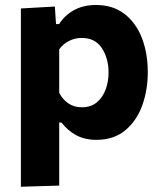

<svg xmlns="http://www.w3.org/2000/svg" viewBox="-20 -532 632 749"><path d="M61.5 196.5V-499L194 -506.5L198.5 -438H210.5Q233 -473 269.2 -492.8Q305.5 -512.5 354.5 -512.5Q420.5 -512.5 465.5 -477.8Q510.5 -443 533.5 -383.8Q556.5 -324.5 556.5 -250Q556.5 -180.5 534.8 -120.5Q513 -60.5 468.5 -23.5Q424 13.5 356 13.5Q310.5 13.5 277.2 -4.5Q244 -22.5 220 -54H211V192ZM299.5 -113.5Q335 -113.5 358 -133Q381 -152.5 392.2 -183.2Q403.5 -214 403.5 -249Q403.5 -304 377.5 -344Q351.5 -384 298.5 -384Q272.5 -384 249.2 -372.2Q226 -360.5 211 -339.5V-169.5Q224.5 -144 246.5 -128.8Q268.5 -113.5 299.5 -113.5Z"/></svg>

Font: Commissioner
Style: Bold
Weight: 700
Designer: Kostas Bartsokas
Foundry: Kostas Bartsokas
Version: Version 1.000; ttfautohint (v1.8.3)